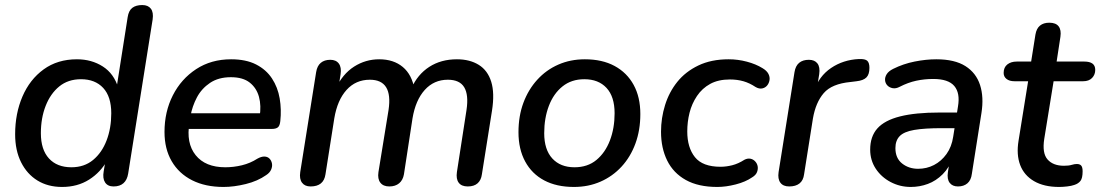

<svg xmlns="http://www.w3.org/2000/svg" viewBox="-20 -732 4361 761"><path d="M226 9Q170 9 128.5 -16.5Q87 -42 63.5 -89Q40 -136 40 -200Q40 -282 69 -349.5Q98 -417 153 -457Q208 -497 285 -497Q343 -497 387.5 -468.5Q432 -440 449 -383L442 -384L486 -664Q490 -690 504.5 -701Q519 -712 544 -712Q567 -712 578 -697.5Q589 -683 585 -655L488 -44Q484 -19 469.5 -6Q455 7 430 7Q407 7 396.5 -9Q386 -25 391 -53L402 -119L406 -98Q379 -49 333 -20Q287 9 226 9ZM263 -69Q314 -69 349 -98Q384 -127 402.5 -175.5Q421 -224 421 -283Q421 -349 389 -383.5Q357 -418 301 -418Q250 -418 215 -389.5Q180 -361 161 -312.5Q142 -264 142 -204Q142 -139 174 -104Q206 -69 263 -69Z M866 9Q794 9 741.5 -17.5Q689 -44 660.5 -93Q632 -142 632 -209Q632 -289 665 -354Q698 -419 757.5 -458Q817 -497 896 -497Q955 -497 995 -476.5Q1035 -456 1058 -421Q1081 -386 1088.5 -342Q1096 -298 1091 -252Q1089 -233 1081 -227Q1073 -221 1058 -221H712L720 -283H1027L1009 -269Q1016 -313 1006.5 -348Q997 -383 970 -404.5Q943 -426 895 -426Q846 -426 812.5 -403.5Q779 -381 760.5 -346Q742 -311 735 -272L731 -245Q717 -165 755.5 -117Q794 -69 873 -69Q906 -69 939 -77Q972 -85 1000 -103Q1016 -112 1028.5 -111.5Q1041 -111 1048.5 -103Q1056 -95 1058 -83.5Q1060 -72 1054.5 -59.5Q1049 -47 1035 -38Q1001 -14 954 -2.5Q907 9 866 9Z M1211 7Q1188 7 1177 -8Q1166 -23 1170 -50L1233 -446Q1237 -471 1251.5 -483Q1266 -495 1289 -495Q1312 -495 1323 -480Q1334 -465 1330 -438L1318 -362L1310 -380Q1338 -439 1383.5 -468Q1429 -497 1483 -497Q1540 -497 1576.5 -466.5Q1613 -436 1623 -377L1610 -381Q1635 -437 1681.5 -467Q1728 -497 1791 -497Q1842 -497 1877.5 -475Q1913 -453 1927 -408Q1941 -363 1930 -293L1890 -41Q1887 -18 1873 -5.5Q1859 7 1834 7Q1809 7 1798 -8Q1787 -23 1791 -50L1829 -296Q1838 -356 1820 -386Q1802 -416 1755 -416Q1700 -416 1663.5 -375.5Q1627 -335 1615 -263L1581 -41Q1577 -18 1562 -5.5Q1547 7 1523 7Q1499 7 1487.5 -8Q1476 -23 1480 -50L1520 -296Q1529 -356 1510.5 -386Q1492 -416 1446 -416Q1390 -416 1353.5 -375.5Q1317 -335 1305 -263L1270 -41Q1263 7 1211 7Z M2255 9Q2186 9 2137 -17Q2088 -43 2061.5 -92Q2035 -141 2035 -208Q2035 -272 2054.5 -324.5Q2074 -377 2109.5 -416Q2145 -455 2193 -476Q2241 -497 2298 -497Q2367 -497 2416 -470.5Q2465 -444 2491.5 -395.5Q2518 -347 2518 -280Q2518 -216 2498.5 -163Q2479 -110 2443.5 -71.5Q2408 -33 2360 -12Q2312 9 2255 9ZM2257 -69Q2309 -69 2344 -98Q2379 -127 2397.5 -175.5Q2416 -224 2416 -283Q2416 -349 2384 -383.5Q2352 -418 2296 -418Q2245 -418 2209.5 -389.5Q2174 -361 2155.5 -312.5Q2137 -264 2137 -204Q2137 -139 2169 -104Q2201 -69 2257 -69Z M2823 9Q2748 9 2698.5 -18.5Q2649 -46 2624.5 -95.5Q2600 -145 2600 -210Q2600 -264 2616 -315.5Q2632 -367 2664.5 -407.5Q2697 -448 2748 -472.5Q2799 -497 2868 -497Q2905 -497 2940.5 -487.5Q2976 -478 3002 -462Q3019 -452 3025.5 -439.5Q3032 -427 3030 -414.5Q3028 -402 3020.5 -393Q3013 -384 3001 -381.5Q2989 -379 2975 -387Q2951 -403 2926.5 -410Q2902 -417 2873 -417Q2827 -417 2795 -399.5Q2763 -382 2742.5 -351.5Q2722 -321 2713 -285Q2704 -249 2704 -211Q2704 -147 2734.5 -109Q2765 -71 2836 -71Q2858 -71 2882 -77Q2906 -83 2931 -99Q2943 -105 2954 -103Q2965 -101 2973 -92.5Q2981 -84 2983 -73Q2985 -62 2980.5 -50Q2976 -38 2961 -29Q2935 -11 2896 -1Q2857 9 2823 9Z M3108 7Q3084 7 3073 -8Q3062 -23 3066 -50L3129 -446Q3133 -471 3147.5 -483Q3162 -495 3186 -495Q3209 -495 3220 -480.5Q3231 -466 3227 -438L3216 -371H3206Q3226 -430 3274 -462.5Q3322 -495 3384 -498Q3409 -499 3417.5 -491Q3426 -483 3426 -463Q3426 -437 3414 -425Q3402 -413 3375 -410L3351 -407Q3277 -400 3245 -363Q3213 -326 3202 -262L3167 -41Q3164 -17 3149 -5Q3134 7 3108 7Z M3590 9Q3547 9 3510 -10.5Q3473 -30 3451 -63.5Q3429 -97 3429 -139Q3429 -191 3457.5 -223Q3486 -255 3547 -270.5Q3608 -286 3704 -286H3784L3775 -224H3713Q3644 -224 3603.5 -217Q3563 -210 3546 -192.5Q3529 -175 3529 -145Q3529 -105 3555.5 -84Q3582 -63 3619 -63Q3653 -63 3682 -78Q3711 -93 3731.5 -121.5Q3752 -150 3758 -190L3777 -310Q3786 -363 3762.5 -391Q3739 -419 3679 -419Q3644 -419 3611.5 -412Q3579 -405 3546 -388Q3531 -380 3518 -382.5Q3505 -385 3497 -393.5Q3489 -402 3488 -414Q3487 -426 3494.5 -438Q3502 -450 3520 -459Q3560 -479 3605 -488Q3650 -497 3691 -497Q3764 -497 3806.5 -470Q3849 -443 3864.5 -395Q3880 -347 3870 -284L3832 -43Q3829 -18 3814.5 -5.5Q3800 7 3777 7Q3755 7 3744 -7.5Q3733 -22 3737 -49L3748 -122L3756 -107Q3743 -68 3716.5 -41.5Q3690 -15 3657.5 -3Q3625 9 3590 9Z M4178 9Q4118 9 4078.5 -14Q4039 -37 4023.5 -78Q4008 -119 4017 -174L4055 -410H4001Q3981 -410 3969.5 -419Q3958 -428 3958 -443Q3958 -465 3972.5 -476.5Q3987 -488 4010 -488H4067L4084 -595Q4088 -619 4102 -630.5Q4116 -642 4139 -642Q4165 -642 4176 -627.5Q4187 -613 4183 -586L4168 -488H4278Q4299 -488 4310 -480Q4321 -472 4321 -455Q4321 -436 4308.5 -423Q4296 -410 4273 -410H4156L4119 -182Q4110 -125 4132 -100Q4154 -75 4197 -75Q4216 -75 4227.5 -78.5Q4239 -82 4248 -82Q4260 -82 4265.5 -75.5Q4271 -69 4271 -53Q4271 -26 4262.5 -15Q4254 -4 4238 1Q4227 5 4209.5 7Q4192 9 4178 9Z"/></svg>

Font: Nunito ExtraLight SemiBold
Style: Italic
Weight: 600
Italic angle: -9°
Version: Version 3.602